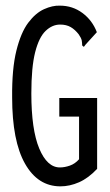

<svg xmlns="http://www.w3.org/2000/svg" viewBox="-20 -650 390 680"><path d="M194 10Q114 10 68.5 -70.5Q23 -151 23 -305Q22 -406 38 -470.5Q54 -535 80 -569.5Q106 -604 136 -617.5Q166 -631 192 -630Q237 -630 272 -604Q307 -578 323 -536L283 -492L277 -484L271 -489Q271 -498 269.5 -506.5Q268 -515 259 -528Q246 -545 230.5 -554Q215 -563 193 -563Q165 -563 141.5 -540.5Q118 -518 104.5 -465Q91 -412 91 -319Q91 -191 119 -124Q147 -57 192 -57Q209 -57 227.5 -63.5Q246 -70 260 -86V-237H190V-303H324V-52Q293 -19 260 -4.5Q227 10 194 10Z"/></svg>

Font: Inconsolata ExtraCondensed Medium
Style: Regular
Weight: 500
Width: 2
Monospace: yes
Designer: Raph Levien, Cyreal, Brenton Simpson
Foundry: Raph Levien, Cyreal, Google
Version: Version 3.001; ttfautohint (v1.8.2.53-6de2)